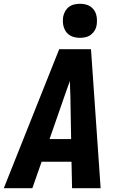

<svg xmlns="http://www.w3.org/2000/svg" viewBox="-32 -995 652 1015"><path d="M-12 0 281 -735H449L500 0H349L346 -140H188L139 0ZM344 -260 340 -490Q339 -509 338.5 -528.5Q338 -548 338 -567Q330 -548 323.5 -528.5Q317 -509 310 -490L230 -260ZM391 -795Q377 -795 363 -798Q349 -801 337 -808.5Q325 -816 317.5 -826.5Q310 -837 305.5 -850.5Q301 -864 300.5 -878Q300 -892 302 -907Q305 -922 312.5 -935.5Q320 -949 332.5 -958.5Q345 -968 360.5 -971.5Q376 -975 391 -975Q405 -975 419 -972Q433 -969 444.5 -961.5Q456 -954 464 -943.5Q472 -933 476 -919.5Q480 -906 480.5 -892Q481 -878 479 -863Q477 -848 469 -834.5Q461 -821 448.5 -811.5Q436 -802 421 -798.5Q406 -795 391 -795Z"/></svg>

Font: Iosevka Heavy Extended
Style: Italic
Weight: 900
Width: 7
Italic angle: -9°
Monospace: yes
Designer: Belleve Invis
Foundry: Belleve Invis
Version: Version 32.5.0; ttfautohint (v1.8.4)